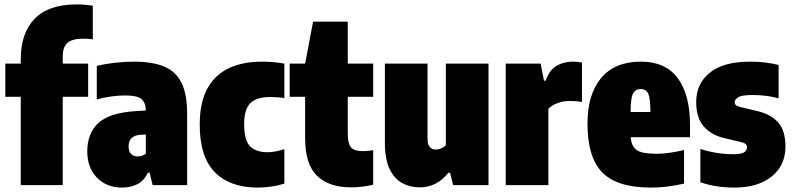

<svg xmlns="http://www.w3.org/2000/svg" viewBox="-20 -838 3584 869"><path d="M74 0V-400H4V-550H74V-571Q74 -688 136.8 -753Q199.5 -818 327 -818Q345 -818 364.2 -816.5Q383.5 -815 400 -812V-660Q376 -663 358 -663Q306.5 -663 285.2 -643.8Q264 -624.5 264 -584V-550H379V-400H264V0Z M532 11Q462.5 11 418.8 -34Q375 -79 375 -153Q375 -235 425.2 -281.2Q475.5 -327.5 593 -335L640 -338Q639 -375 619.2 -390.5Q599.5 -406 547 -406Q518 -406 483.8 -401.5Q449.5 -397 418 -388V-540Q455.5 -549 500.5 -554Q545.5 -559 586 -559Q670.5 -559 723.8 -536.5Q777 -514 802 -462.2Q827 -410.5 827 -323V0H671L657 -56H649Q632 -19.5 601.2 -4.2Q570.5 11 532 11ZM562 -175Q562 -152.5 573.5 -141.2Q585 -130 603 -130Q612 -130 621.5 -132.8Q631 -135.5 640 -142V-229.5L617 -228Q562 -225 562 -175Z M1147 11Q1021 11 952.5 -58.5Q884 -128 884 -274Q884 -375 918.8 -437.8Q953.5 -500.5 1016.8 -529.8Q1080 -559 1165 -559Q1219 -559 1267 -550V-394Q1252 -396.5 1235.5 -397.8Q1219 -399 1203 -399Q1141 -399 1113 -371Q1085 -343 1085 -277Q1085 -203.5 1111.5 -176.2Q1138 -149 1191 -149Q1223.5 -149 1267 -163V-7Q1239.5 2 1208 6.5Q1176.5 11 1147 11Z M1569 10Q1469.5 10 1415.2 -42Q1361 -94 1361 -213V-400H1291V-550H1361L1397 -740H1554V-550H1669V-400H1554V-235Q1554 -188.5 1568.5 -171.2Q1583 -154 1622 -154Q1632.5 -154 1643.8 -155Q1655 -156 1669 -158V-2Q1649 3 1622.2 6.5Q1595.5 10 1569 10Z M1879 10Q1835 10 1799.5 -9.8Q1764 -29.5 1743 -74Q1722 -118.5 1722 -193V-550H1915V-211Q1915 -182.5 1925.8 -171.8Q1936.5 -161 1952 -161Q1963.5 -161 1976.8 -166.5Q1990 -172 1998 -181V-550H2191V0H2031L2017 -56H2009Q1958 10 1879 10Z M2269 0V-550H2427L2442 -473H2450Q2466.5 -521 2498.8 -540Q2531 -559 2573 -559Q2583.5 -559 2594.8 -557.8Q2606 -556.5 2614 -555V-376Q2601.5 -379 2586.8 -380Q2572 -381 2560 -381Q2529.5 -381 2502.5 -371Q2475.5 -361 2462 -345V0Z M2926 11Q2773 11 2706 -57.5Q2639 -126 2639 -278Q2639 -411 2700.8 -485Q2762.5 -559 2881 -559Q2992 -559 3047.5 -484.2Q3103 -409.5 3103 -272V-217H2834.5Q2838 -174.5 2862.5 -158.2Q2887 -142 2951 -142Q2982 -142 3013.2 -146.8Q3044.5 -151.5 3076 -159V-7Q3035.5 2 3000.2 6.5Q2965 11 2926 11ZM2880 -435Q2856 -435 2845.2 -415Q2834.5 -395 2834 -331H2924Q2923.5 -395 2913.5 -415Q2903.5 -435 2880 -435Z M3304 11Q3263 11 3224.5 5.2Q3186 -0.5 3150 -13V-164Q3182.5 -153 3220.8 -146.5Q3259 -140 3300 -140Q3336 -140 3348.5 -148.8Q3361 -157.5 3361 -171Q3361 -188.5 3338 -194L3258 -213Q3199.5 -226.5 3165.2 -265.8Q3131 -305 3131 -376Q3131 -459.5 3192.8 -509.2Q3254.5 -559 3375 -559Q3412 -559 3444.2 -555Q3476.5 -551 3504 -544V-393Q3476.5 -400.5 3447.8 -404.2Q3419 -408 3386 -408Q3336.5 -408 3320.8 -397.5Q3305 -387 3305 -375Q3305 -360 3329 -354L3409 -335Q3468.5 -321 3501.8 -284Q3535 -247 3535 -175Q3535 -89 3472.5 -39Q3410 11 3304 11Z"/></svg>

Font: Encode Sans Condensed Condensed Black
Style: Regular
Weight: 900
Width: 3
Designer: Multiple Designers
Foundry: Impallari Type
Version: Version 3.000; ttfautohint (v1.8.3) -l 8 -r 50 -G 200 -x 14 